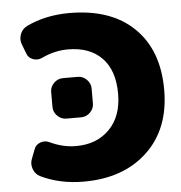

<svg xmlns="http://www.w3.org/2000/svg" viewBox="-53 -791 802 851"><g transform="rotate(-5 348.0 -365.0)"><path d="M299 -275H233Q210 -275 193 -292Q176 -309 176 -332V-398Q176 -421 193 -438Q210 -455 233 -455H299Q322 -455 339 -438Q356 -421 356 -398V-332Q356 -309 339 -292Q322 -275 299 -275ZM286 -740Q471 -740 573.5 -640.5Q676 -541 676 -365Q676 -191 569.5 -90.5Q463 10 286 10Q180 10 95 -31Q73 -42 64.5 -66Q56 -90 66 -113L81 -152Q88 -172 109 -179.5Q130 -187 150 -177Q207 -150 266 -150Q358 -150 414.5 -207.5Q471 -265 471 -365Q471 -469 417 -524.5Q363 -580 266 -580Q207 -580 150 -553Q130 -543 109 -550.5Q88 -558 81 -578L66 -617Q56 -640 64.5 -664Q73 -688 95 -699Q180 -740 286 -740Z"/></g></svg>

Font: Rounded Mplus 1c Black
Style: Regular
Weight: 900
Version: Version 1.059.20150529